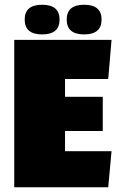

<svg xmlns="http://www.w3.org/2000/svg" viewBox="-20 -789 501 809"><path d="M436 0H40V-621H450L436 -456H254V-381H413V-237H254V-152H450ZM157.5 -644Q84 -644 84 -706.5Q84 -769 157.5 -769Q231 -769 231 -706.5Q231 -644 157.5 -644ZM334.5 -644Q261 -644 261 -706.5Q261 -769 334.5 -769Q408 -769 408 -706.5Q408 -644 334.5 -644Z"/></svg>

Font: Passion One
Style: Bold
Weight: 700
Designer: Alejandro Lo Celso
Foundry: Fontstage
Version: Version 1.002